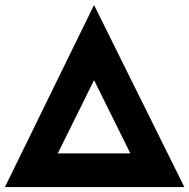

<svg xmlns="http://www.w3.org/2000/svg" viewBox="-26 -758 767 778"><path d="M-6 0 355 -737.7 721 0ZM172.3 -64 115.3 -136.3H604.7L539.7 -61L307 -530H403Z"/></svg>

Font: Lexend Medium
Style: Regular
Weight: 500
Designer: Bonnie Shaver-Troup, Thomas Jockin
Foundry: Lexend
Version: Version 1.005